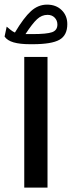

<svg xmlns="http://www.w3.org/2000/svg" viewBox="-44 -825 315 843"><path d="M-23.9 -664.6 -14.6 -708Q-7.8 -702.1 2.2 -694.1Q12.2 -686 21.5 -682.1Q60.5 -747.6 92 -776.1Q123.5 -804.7 162.6 -804.7Q202.1 -804.7 226.8 -780.5Q251.5 -756.3 251.5 -719.2Q251.5 -669.9 217 -650.4Q182.6 -630.9 99.6 -630.9H87.9Q43.9 -630.9 15.9 -638.9Q-12.2 -647 -23.9 -664.6ZM98.6 -675.3Q161.1 -675.3 184.6 -683.6Q208 -691.9 208 -717.3Q208 -735.4 196 -747.6Q184.1 -759.8 164.6 -759.8Q139.2 -759.8 118.7 -740.7Q98.1 -721.7 67.9 -675.3ZM62.5 -574.9H164.6V-1.4H62.5Z"/></svg>

Font: Vazir Medium WOL-UI
Style: Medium-WOL-UI
Weight: 500
Designer: Saber Rastikerdar
Foundry: Saber Rastikerdar
Version: Version 30.1.0